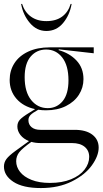

<svg xmlns="http://www.w3.org/2000/svg" viewBox="-20 -748 520 973"><path d="M0 96Q0 75 12.5 58Q25 41 58 17L127 -33Q99 -44 83.5 -64Q68 -84 68 -107Q68 -127 80.5 -141Q93 -155 129 -177L158 -195Q98 -208 63.5 -247.5Q29 -287 29 -343Q29 -390 53 -427.5Q77 -465 123 -486.5Q169 -508 232 -508H455V-478L278 -498L277 -494Q332 -479 367.5 -441.5Q403 -404 403 -347Q403 -304 380 -268Q357 -232 314 -210.5Q271 -189 213 -189Q192 -189 174 -192Q145 -176 134.5 -165Q124 -154 124 -139Q124 -117 140 -103.5Q156 -90 185 -90H359Q416 -90 448 -65.5Q480 -41 480 0Q480 42 445.5 90Q411 138 344 171.5Q277 205 187 205Q96 205 48 173.5Q0 142 0 96ZM233 179Q295 179 340 160.5Q385 142 408.5 111.5Q432 81 432 47Q432 15 409 -4Q386 -23 345 -23H186Q160 -23 139 -29Q94 3 78 23Q62 43 62 69Q62 98 81.5 123Q101 148 139.5 163.5Q178 179 233 179ZM222 -200Q268 -200 297.5 -235.5Q327 -271 327 -341Q327 -416 295.5 -456.5Q264 -497 214 -497Q166 -497 135.5 -461.5Q105 -426 105 -357Q105 -282 138 -241Q171 -200 222 -200ZM87 -728H92Q105 -687 136.5 -664Q168 -641 215 -641Q264 -641 295 -664Q326 -687 338 -728H343Q333 -671 299.5 -631Q266 -591 215 -591Q166 -591 131.5 -631.5Q97 -672 87 -728Z"/></svg>

Font: Nyght Serif Light
Style: Regular
Weight: 300
Designer: Maksym Kobuzan
Version: Version 0.410